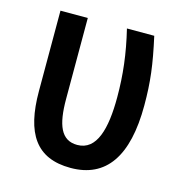

<svg xmlns="http://www.w3.org/2000/svg" viewBox="-87 -618 662 706"><g transform="rotate(15 244.0 -265.5)"><path d="M243 9C378 9 446 -89 446 -283C446 -373 438 -436 415 -540H311C333 -449 342 -371 342 -286C342 -166 319 -79 245 -79C183 -79 162 -133 162 -232V-540H58V-234C58 -73 112 9 243 9Z"/></g></svg>

Font: Kathrein 67 Medium Condensed
Style: Regular
Weight: 500
Width: 3
Designer: Lazydogs Typefoundry, based on Open Sans by Ascender Corporation
Foundry: Lazydogs Typefoundry
Version: Version 1.003;PS 001.003;hotconv 1.0.88;makeotf.lib2.5.64775